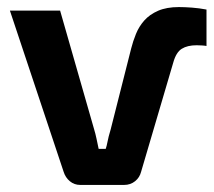

<svg xmlns="http://www.w3.org/2000/svg" viewBox="-20 -523 605 543"><path d="M207 0Q190 0 177.5 -10.5Q165 -21 160 -37L8 -493H150L246 -158Q250 -145 253 -130.5Q256 -116 259 -102H279Q282 -111 283.5 -119.5Q285 -128 287.5 -137.5Q290 -147 293 -157L351 -386Q356 -406 364.5 -427Q373 -448 388 -465Q403 -482 427 -492.5Q451 -503 486 -503Q502 -503 522.5 -501.5Q543 -500 564 -496V-393Q559 -394 550.5 -394.5Q542 -395 536 -395Q510 -395 494 -385Q478 -375 470 -346L379 -37Q375 -21 362 -10.5Q349 0 331 0Z"/></svg>

Font: Exo 2
Style: Bold
Weight: 700
Designer: Natanael Gama
Foundry: Natanael Gama
Version: Version 2.010